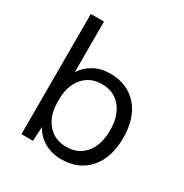

<svg xmlns="http://www.w3.org/2000/svg" viewBox="-170 -865 970 1010"><g transform="rotate(30 315.0 -360.0)"><path d="M567 -250Q567 -129 505.5 -59.5Q444 10 339 10Q281 10 235.5 -16.5Q190 -43 168 -87L163 0H93V-730H173V-422Q197 -462 240.5 -486Q284 -510 339 -510Q444 -510 505.5 -440.5Q567 -371 567 -250ZM487 -250Q487 -337 445 -388.5Q403 -440 330 -440Q258 -440 215.5 -390Q173 -340 173 -256V-244Q173 -160 215.5 -110Q258 -60 330 -60Q403 -60 445 -111.5Q487 -163 487 -250Z"/></g></svg>

Font: Work Sans
Style: Regular
Weight: 400
Designer: Wei Huang
Foundry: Wei Huang
Version: Version 1.500; ttfautohint (v1.6)